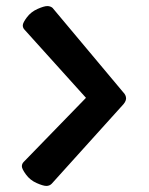

<svg xmlns="http://www.w3.org/2000/svg" viewBox="-20 -657 490 632"><path d="M385 -354Q395 -344 395 -333Q395 -322 381 -308L150 -52Q143 -45 132.5 -45Q122 -45 100.5 -54.5Q79 -64 65.5 -82.5Q52 -101 52 -109.5Q52 -118 58 -124L263 -335L61 -559Q55 -565 55 -573.5Q55 -582 68.5 -600Q82 -618 103.5 -627.5Q125 -637 135.5 -637Q146 -637 153 -631Z"/></svg>

Font: Lilita One Rus
Style: Regular
Weight: 400
Designer: Juan Montoreano
Foundry: Juan Montoreano
Version: Version 1.002